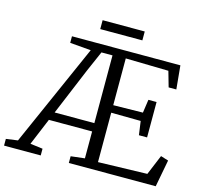

<svg xmlns="http://www.w3.org/2000/svg" viewBox="-152 -1021 1231 1158"><g transform="rotate(15 463.5 -442.0)"><path d="M-30 0V-42L43 -52L326 -691L195 -702V-743H872L886 -596H838L810.5 -692.5L543 -698V-406L727.5 -409L739.5 -492H790.5V-271H739.5L727.5 -357L543 -359V-50.5L849 -59L901 -184L949 -169L917 0H374.5V-42L461 -52V-220H191L121 -52L199 -42V0ZM213 -272H461V-695H392L336 -567ZM611.5 -884.5V-829H348.5V-884.5Z"/></g></svg>

Font: Merriweather Light
Style: Regular
Weight: 300
Designer: Eben Sorkin
Foundry: Eben Sorkin
Version: Version 2.100